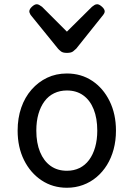

<svg xmlns="http://www.w3.org/2000/svg" viewBox="-20 -865 629 904"><path d="M295 19Q228 19 175.5 -16Q123 -51 93 -111.5Q63 -172 63 -250Q63 -309 80 -358Q97 -407 128.5 -443Q160 -479 202 -499Q244 -519 295 -519Q362 -519 414 -484.5Q466 -450 496 -389Q526 -328 526 -250Q526 -203 515 -162Q504 -121 483.5 -88Q463 -55 434.5 -31Q406 -7 370.5 6Q335 19 295 19ZM295 -61Q328 -61 354.5 -74Q381 -87 399.5 -112Q418 -137 428 -172Q438 -207 438 -250Q438 -308 421 -350.5Q404 -393 372 -416Q340 -439 295 -439Q262 -439 235 -426Q208 -413 189.5 -388Q171 -363 161 -328.5Q151 -294 151 -250Q151 -192 168.5 -149.5Q186 -107 218 -84Q250 -61 295 -61ZM438 -845Q447 -845 460 -833.5Q473 -822 473 -811Q473 -809 472 -805.5Q471 -802 466 -795L339 -636Q333 -630 324 -623Q315 -616 295 -616Q276 -616 267 -623Q258 -630 253 -636L124 -795Q120 -802 119 -805.5Q118 -809 118 -811Q118 -822 130.5 -833.5Q143 -845 153 -845Q159 -845 165 -841.5Q171 -838 178 -833L295 -716L413 -833Q419 -838 425 -841.5Q431 -845 438 -845Z"/></svg>

Font: Playwrite US Modern
Style: Regular
Weight: 400
Designer: Veronika Burian, José Scaglione
Foundry: TypeTogether
Version: Version 1.002